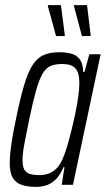

<svg xmlns="http://www.w3.org/2000/svg" viewBox="-20 -722 413 750"><path d="M121 8Q86 8 63 -0.5Q40 -9 29 -29Q18 -49 18 -85Q18 -114 24 -156.5Q30 -199 42 -255Q58 -334 73 -385.5Q88 -437 106 -466Q124 -495 149.5 -506.5Q175 -518 212 -518Q237 -518 258 -512.5Q279 -507 291.5 -490.5Q304 -474 305 -441H310L329 -510H373L265 0H221L232 -69H228Q214 -36 196 -19.5Q178 -3 159 2.5Q140 8 121 8ZM134 -38Q157 -38 175 -46Q193 -54 206.5 -70.5Q220 -87 229 -112Q236 -129 244 -156.5Q252 -184 260 -216.5Q268 -249 275 -283Q282 -317 286 -347Q290 -377 290 -398Q290 -438 274.5 -455Q259 -472 224 -472Q196 -472 178 -464.5Q160 -457 147 -435.5Q134 -414 121.5 -370.5Q109 -327 94 -255Q82 -197 75 -159Q68 -121 68 -97Q68 -72 75 -59.5Q82 -47 97 -42.5Q112 -38 134 -38ZM199 -581 167 -698V-702H218L233 -586V-581ZM300 -581 269 -698V-702H320L334 -586V-581Z"/></svg>

Font: Saira ExtraCondensed Light
Style: Italic
Weight: 300
Width: 2
Italic angle: -12°
Designer: Hector Gatti with collaboration of the Omnibus-Type team
Foundry: Omnibus-Type
Version: Version 1.101